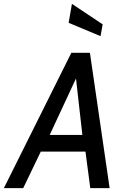

<svg xmlns="http://www.w3.org/2000/svg" viewBox="-57 -973 645 993"><path d="M312 -700H408L510 0H410L385 -189H154L63 0H-37ZM369 -275 336 -567 200 -275ZM298 -855 315 -953 474 -847 463 -786Z"/></svg>

Font: Cabin
Style: Italic
Weight: 400
Italic angle: -7°
Designer: Pablo Impallari
Foundry: Pablo Impallari. http://www.impallari.com Igino Marini. http://www.ikern.com
Version: Version 2.200